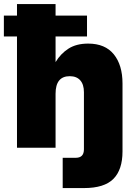

<svg xmlns="http://www.w3.org/2000/svg" viewBox="-44 -748 683 972"><path d="M380.9 204.1H273.4V50.8H339.8Q380.9 50.8 380.9 7.8V-281.2Q380.9 -320.3 362.3 -341.3Q343.8 -362.3 309.1 -362.3Q237.3 -362.3 237.3 -273.4V0H42V-563.5H-24.4V-668.9H42V-727.5H237.3V-668.9H396.5V-563.5H237.3V-433.6Q263.2 -476.6 303 -502Q342.8 -527.3 402.3 -527.3Q488.3 -527.3 532.2 -472.9Q576.2 -418.5 576.2 -325.2V18.6Q576.2 111.3 530 157.7Q483.9 204.1 380.9 204.1Z"/></svg>

Font: Inter Display Black
Style: Regular
Weight: 900
Designer: Rasmus Andersson
Foundry: rsms
Version: Version 4.000;git-a52131595